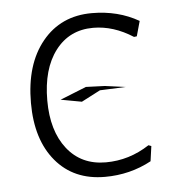

<svg xmlns="http://www.w3.org/2000/svg" viewBox="-41 -501 508 547"><g transform="rotate(-5 212.5 -228.0)"><path d="M238 6Q149 6 97.5 -55.5Q46 -117 46 -222Q46 -332 99 -397Q152 -462 241 -462Q316 -462 375 -428L363 -385L355 -384Q299 -420 241 -420Q173 -420 133 -367.5Q93 -315 93 -225Q93 -138 133.5 -86.5Q174 -35 244 -35Q311 -35 369 -73L377 -70L371 -27Q310 6 238 6ZM319 -244 245 -241 191 -213 131 -224 206 -254 260 -252ZM129 -224H131Z"/></g></svg>

Font: Alegreya Sans SC Light
Style: Regular
Weight: 300
Designer: Juan Pablo del Peral
Foundry: Huerta Tipografica
Version: Version 2.007